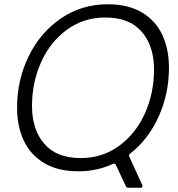

<svg xmlns="http://www.w3.org/2000/svg" viewBox="-20 -793 834 900"><path d="M589 -72Q582 -68 586 -59L647 75L648 79Q648 87 639 87H581Q573 87 570 80L523 -20Q519 -28 510 -25Q435 10 347 10Q251 10 186.5 -29Q122 -68 91 -135Q60 -202 60 -288Q60 -418 114.5 -529.5Q169 -641 266 -707Q363 -773 485 -773Q581 -773 645.5 -734.5Q710 -696 741 -629Q772 -562 772 -476Q772 -353 723.5 -246Q675 -139 589 -72ZM358 -52Q460 -52 538.5 -109.5Q617 -167 659.5 -262Q702 -357 702 -467Q702 -578 644 -644.5Q586 -711 474 -711Q372 -711 293.5 -653.5Q215 -596 172.5 -501Q130 -406 130 -297Q130 -185 188 -118.5Q246 -52 358 -52Z"/></svg>

Font: Open Sauce Two Light Italic
Style: Regular
Weight: 300
Italic angle: -10°
Designer: Alfredo Marco Pradil
Foundry: Creative Sauce Fz LLC
Version: Version 1.477